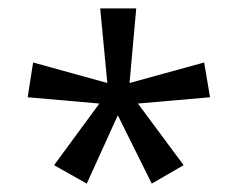

<svg xmlns="http://www.w3.org/2000/svg" viewBox="-20 -819 567 458"><path d="M305 -799H219L236 -621L59 -670L46 -587L217 -572L109 -425L187 -381L261 -544L342 -381L418 -425L309 -572L481 -587L467 -670L289 -621Z"/></svg>

Font: Noto Sans Sinhala ExtraCondensed
Style: Regular
Weight: 400
Width: 2
Designer: Jelle Bosma - Monotype Design Team
Foundry: Monotype Imaging Inc.
Version: Version 2.006